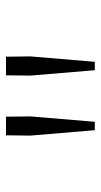

<svg xmlns="http://www.w3.org/2000/svg" viewBox="132 -860 336 640"><g transform="rotate(-90 300.0 -540.0)"><path d="M186 -392 168 -607 169 -688H231L232 -607L214 -392ZM386 -392 368 -607 369 -688H431L432 -607L414 -392Z"/></g></svg>

Font: Source Code Pro ExtraLight
Style: Regular
Weight: 200
Monospace: yes
Designer: Paul D. Hunt, Teo Tuominen
Foundry: Adobe
Version: Version 1.026;hotconv 1.1.0;makeotfexe 2.6.0